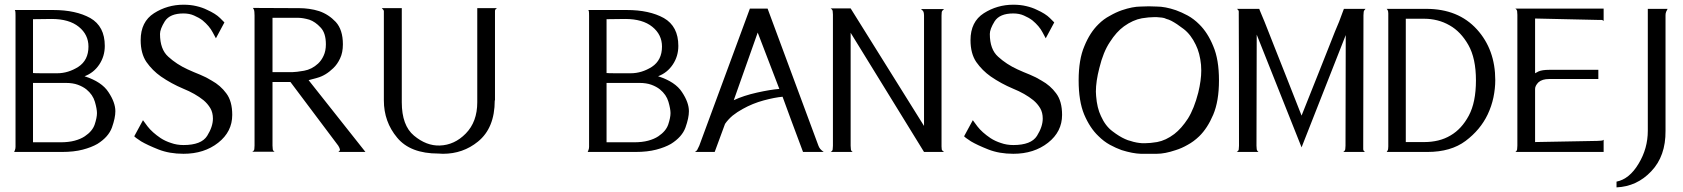

<svg xmlns="http://www.w3.org/2000/svg" viewBox="-20 -645 7144 815"><path d="M338.9 -321.3Q377.9 -335.9 401.4 -371.1Q424.8 -406.2 424.8 -450.2Q424.8 -533.2 363.3 -568.4Q301.8 -602.5 206.1 -602.5Q151.4 -602.5 43 -602.5Q43 -602.5 44.9 -597.7Q45.9 -592.8 45.9 -578.1Q45.9 -392.6 45.9 -21.5Q45.9 -13.7 43 -6.8Q40 0 40 0Q54.7 0 83 0Q123 0 243.2 0Q293.9 0 331.1 -9.8Q368.2 -19.5 393.6 -34.2Q440.4 -63.5 455.1 -103.5Q469.7 -144.5 469.7 -172.9Q469.7 -210 440.4 -253.9Q412.1 -297.9 338.9 -321.3ZM120.1 -563.5Q139.6 -563.5 199.2 -564.5Q273.4 -564.5 314.5 -531.2Q355.5 -498 355.5 -447.3Q355.5 -389.6 312.5 -361.3Q269.5 -334 222.7 -334Q203.1 -334 164.1 -334Q126 -334 120.1 -335Q120.1 -411.1 120.1 -563.5ZM236.3 -41Q207 -41 120.1 -41Q120.1 -103.5 120.1 -293Q155.3 -293 259.8 -293Q289.1 -293 310.5 -285.2Q332 -277.3 346.7 -265.6Q374 -243.2 382.8 -212.9Q391.6 -182.6 391.6 -165Q391.6 -145.5 381.8 -116.2Q372.1 -87.9 339.8 -66.4Q322.3 -54.7 296.9 -47.9Q271.5 -41 236.3 -41Z M659.2 -501Q659.2 -521.5 679.7 -554.7Q701.2 -587.9 758.8 -587.9Q784.2 -587.9 803.7 -579.1Q824.2 -570.3 839.8 -558.6Q869.1 -534.2 882.8 -507.8Q896.5 -482.4 896.5 -482.4Q909.2 -504.9 932.6 -549.8Q932.6 -549.8 914.1 -568.4Q895.5 -586.9 858.4 -603.5Q838.9 -613.3 813.5 -619.1Q789.1 -625 758.8 -625Q690.4 -625 633.8 -588.9Q577.1 -552.7 577.1 -474.6Q577.1 -418 601.6 -381.8Q627 -345.7 663.1 -320.3Q707 -290 757.8 -268.6Q808.6 -248 843.8 -219.7Q861.3 -205.1 873 -185.5Q883.8 -167 883.8 -141.6Q883.8 -107.4 859.4 -68.4Q835 -29.3 758.8 -29.3Q730.5 -29.3 706.1 -38.1Q681.6 -45.9 662.1 -58.6Q626 -83 606.4 -108.4Q586.9 -134.8 586.9 -134.8Q574.2 -112.3 549.8 -66.4Q549.8 -66.4 557.6 -59.6Q565.4 -53.7 579.1 -44.9Q605.5 -29.3 652.3 -10.7Q699.2 7.8 758.8 7.8Q846.7 7.8 906.2 -39.1Q965.8 -85.9 965.8 -157.2Q965.8 -215.8 940.4 -249Q916 -282.2 878.9 -302.7Q855.5 -317.4 829.1 -328.1Q801.8 -338.9 776.4 -350.6Q729.5 -372.1 694.3 -404.3Q659.2 -435.5 659.2 -501Z M1416 0Q1422.9 0 1445.3 0Q1466.8 0 1531.2 0Q1470.7 -76.2 1290 -304.7Q1290 -304.7 1326.2 -314.5Q1362.3 -324.2 1394.5 -355.5Q1412.1 -372.1 1423.8 -397.5Q1435.5 -421.9 1435.5 -457Q1435.5 -518.6 1405.3 -551.8Q1375 -584 1335 -597.7Q1313.5 -604.5 1292 -607.4Q1270.5 -610.4 1251 -610.4Q1185.5 -610.4 1053.7 -611.3Q1053.7 -611.3 1057.6 -604.5Q1060.5 -597.7 1060.5 -579.1Q1060.5 -394.5 1060.5 -27.3Q1060.5 -19.5 1059.6 -12.7Q1059.6 -5.9 1050.8 -1Q1083 -1 1145.5 -1Q1137.7 -5.9 1137.7 -12.7Q1136.7 -19.5 1136.7 -27.3Q1136.7 -117.2 1136.7 -296.9Q1156.2 -296.9 1212.9 -296.9Q1263.7 -229.5 1416 -26.4Q1421.9 -16.6 1422.9 -10.7Q1423.8 -4.9 1416 0ZM1136.7 -338.9Q1136.7 -353.5 1136.7 -396.5Q1136.7 -439.5 1136.7 -569.3Q1137.7 -569.3 1138.7 -569.3Q1166 -569.3 1248 -569.3Q1255.9 -569.3 1267.6 -567.4Q1279.3 -565.4 1293 -561.5Q1318.4 -552.7 1340.8 -528.3Q1363.3 -504.9 1363.3 -457Q1363.3 -428.7 1353.5 -408.2Q1344.7 -388.7 1330.1 -375Q1303.7 -350.6 1270.5 -344.7Q1236.3 -338.9 1222.7 -338.9Q1194.3 -338.9 1136.7 -338.9Z M1685.5 -210.9Q1685.5 -310.5 1685.5 -610.4Q1664.1 -610.4 1600.6 -610.4Q1609.4 -602.5 1609.4 -597.7Q1609.4 -592.8 1609.4 -584Q1609.4 -461.9 1609.4 -218.8Q1609.4 -127.9 1666 -60.5Q1721.7 6.8 1840.8 6.8Q1850.6 7.8 1860.4 7.8Q1945.3 7.8 2008.8 -43.9Q2080.1 -101.6 2080.1 -218.8Q2080.1 -218.8 2081.1 -218.8Q2081.1 -310.5 2081.1 -584Q2081.1 -591.8 2081.1 -598.6Q2081.1 -605.5 2089.8 -610.4Q2061.5 -610.4 2005.9 -610.4Q2005.9 -509.8 2005.9 -210.9Q2005.9 -127.9 1957 -78.1Q1909.2 -29.3 1846.7 -27.3Q1790 -25.4 1737.3 -69.3Q1685.5 -112.3 1685.5 -210.9Z M2773.4 -321.3Q2812.5 -335.9 2835.9 -371.1Q2859.4 -406.2 2859.4 -450.2Q2859.4 -533.2 2797.9 -568.4Q2736.3 -602.5 2640.6 -602.5Q2585.9 -602.5 2477.5 -602.5Q2477.5 -602.5 2479.5 -597.7Q2480.5 -592.8 2480.5 -578.1Q2480.5 -392.6 2480.5 -21.5Q2480.5 -13.7 2477.5 -6.8Q2474.6 0 2474.6 0Q2489.3 0 2517.6 0Q2557.6 0 2677.7 0Q2728.5 0 2765.6 -9.8Q2802.7 -19.5 2828.1 -34.2Q2875 -63.5 2889.6 -103.5Q2904.3 -144.5 2904.3 -172.9Q2904.3 -210 2875 -253.9Q2846.7 -297.9 2773.4 -321.3ZM2554.7 -563.5Q2574.2 -563.5 2633.8 -564.5Q2708 -564.5 2749 -531.2Q2790 -498 2790 -447.3Q2790 -389.6 2747.1 -361.3Q2704.1 -334 2657.2 -334Q2637.7 -334 2598.6 -334Q2560.5 -334 2554.7 -335Q2554.7 -411.1 2554.7 -563.5ZM2670.9 -41Q2641.6 -41 2554.7 -41Q2554.7 -103.5 2554.7 -293Q2589.8 -293 2694.3 -293Q2723.6 -293 2745.1 -285.2Q2766.6 -277.3 2781.2 -265.6Q2808.6 -243.2 2817.4 -212.9Q2826.2 -182.6 2826.2 -165Q2826.2 -145.5 2816.4 -116.2Q2806.6 -87.9 2774.4 -66.4Q2756.8 -54.7 2731.4 -47.9Q2706.1 -41 2670.9 -41Z M3476.6 0Q3467.8 -5.9 3461.9 -12.7Q3457 -18.6 3454.1 -26.4Q3382.8 -219.7 3238.3 -608.4Q3219.7 -608.4 3163.1 -608.4Q3109.4 -462.9 2948.2 -26.4Q2944.3 -18.6 2941.4 -12.7Q2939.5 -5.9 2929.7 0Q2938.5 0 2956.1 0Q2970.7 0 3013.7 0Q3024.4 -29.3 3057.6 -119.1Q3070.3 -137.7 3089.8 -154.3Q3109.4 -169.9 3132.8 -182.6Q3174.8 -206.1 3221.7 -218.8Q3268.6 -231.4 3301.8 -234.4Q3330.1 -156.2 3388.7 0Q3410.2 0 3476.6 0ZM3094.7 -219.7Q3120.1 -292 3196.3 -506.8Q3219.7 -447.3 3288.1 -267.6Q3250 -264.6 3193.4 -252Q3136.7 -239.3 3094.7 -219.7Z M3976.6 -23.4Q3976.6 -162.1 3976.6 -579.1Q3976.6 -586.9 3977.5 -593.8Q3978.5 -599.6 3987.3 -606.4Q3955.1 -606.4 3889.6 -606.4Q3898.4 -599.6 3900.4 -593.8Q3902.3 -586.9 3902.3 -579.1Q3902.3 -422.9 3902.3 -110.4Q3824.2 -234.4 3590.8 -609.4Q3569.3 -609.4 3505.9 -609.4Q3514.6 -603.5 3514.6 -596.7Q3515.6 -590.8 3515.6 -583Q3515.6 -397.5 3515.6 -26.4Q3515.6 -18.6 3514.6 -11.7Q3514.6 -4.9 3505.9 0Q3512.7 0 3526.4 0Q3544.9 0 3599.6 0Q3591.8 -4.9 3591.8 -11.7Q3590.8 -18.6 3590.8 -26.4Q3590.8 -185.5 3590.8 -505.9Q3668.9 -379.9 3902.3 0Q3922.9 0 3987.3 0Q3978.5 -5.9 3977.5 -10.7Q3976.6 -15.6 3976.6 -23.4Z M4181.6 -501Q4181.6 -521.5 4202.1 -554.7Q4223.6 -587.9 4281.2 -587.9Q4306.6 -587.9 4326.2 -579.1Q4346.7 -570.3 4362.3 -558.6Q4391.6 -534.2 4405.3 -507.8Q4418.9 -482.4 4418.9 -482.4Q4431.6 -504.9 4455.1 -549.8Q4455.1 -549.8 4436.5 -568.4Q4418 -586.9 4380.9 -603.5Q4361.3 -613.3 4335.9 -619.1Q4311.5 -625 4281.2 -625Q4212.9 -625 4156.2 -588.9Q4099.6 -552.7 4099.6 -474.6Q4099.6 -418 4124 -381.8Q4149.4 -345.7 4185.5 -320.3Q4229.5 -290 4280.3 -268.6Q4331.1 -248 4366.2 -219.7Q4383.8 -205.1 4395.5 -185.5Q4406.2 -167 4406.2 -141.6Q4406.2 -107.4 4381.8 -68.4Q4357.4 -29.3 4281.2 -29.3Q4252.9 -29.3 4228.5 -38.1Q4204.1 -45.9 4184.6 -58.6Q4148.4 -83 4128.9 -108.4Q4109.4 -134.8 4109.4 -134.8Q4096.7 -112.3 4072.3 -66.4Q4072.3 -66.4 4080.1 -59.6Q4087.9 -53.7 4101.6 -44.9Q4127.9 -29.3 4174.8 -10.7Q4221.7 7.8 4281.2 7.8Q4369.1 7.8 4428.7 -39.1Q4488.3 -85.9 4488.3 -157.2Q4488.3 -215.8 4462.9 -249Q4438.5 -282.2 4401.4 -302.7Q4377.9 -317.4 4351.6 -328.1Q4324.2 -338.9 4298.8 -350.6Q4252 -372.1 4216.8 -404.3Q4181.6 -435.5 4181.6 -501Z M5154.3 -303.7Q5154.3 -392.6 5129.9 -449.2Q5106.4 -506.8 5070.3 -542Q5047.9 -564.5 5021.5 -579.1Q4996.1 -592.8 4971.7 -601.6Q4925.8 -617.2 4890.6 -617.2Q4856.4 -618.2 4856.4 -618.2Q4856.4 -618.2 4822.3 -617.2Q4788.1 -617.2 4742.2 -601.6Q4716.8 -592.8 4691.4 -578.1Q4665 -564.5 4642.6 -542Q4606.4 -506.8 4583 -449.2Q4558.6 -392.6 4558.6 -303.7Q4558.6 -215.8 4582 -159.2Q4606.4 -101.6 4642.6 -67.4Q4665 -44.9 4691.4 -30.3Q4716.8 -16.6 4741.2 -7.8Q4788.1 6.8 4822.3 7.8Q4856.4 7.8 4856.4 7.8Q4856.4 7.8 4890.6 7.8Q4924.8 7.8 4970.7 -7.8Q4996.1 -15.6 5021.5 -30.3Q5046.9 -43.9 5070.3 -66.4Q5105.5 -100.6 5129.9 -158.2Q5154.3 -215.8 5154.3 -303.7ZM4921.9 -568.4Q4923.8 -567.4 4931.6 -564.5Q4940.4 -562.5 4952.1 -556.6Q4974.6 -544.9 5004.9 -521.5Q5035.2 -498 5055.7 -455.1Q5073.2 -419.9 5078.1 -370.1Q5079.1 -358.4 5079.1 -345.7Q5079.1 -304.7 5066.4 -252Q5048.8 -183.6 5022.5 -141.6Q4995.1 -99.6 4964.8 -76.2Q4928.7 -48.8 4891.6 -42Q4862.3 -37.1 4840.8 -37.1Q4834 -37.1 4828.1 -37.1Q4814.5 -38.1 4804.7 -40Q4794.9 -42 4791 -43Q4788.1 -43.9 4778.3 -46.9Q4768.6 -48.8 4755.9 -54.7Q4731.4 -65.4 4702.1 -87.9Q4671.9 -110.4 4653.3 -152.3Q4636.7 -186.5 4632.8 -237.3Q4631.8 -246.1 4631.8 -255.9Q4631.8 -299.8 4646.5 -356.4Q4663.1 -424.8 4691.4 -466.8Q4718.8 -509.8 4751 -533.2Q4789.1 -560.5 4827.1 -567.4Q4857.4 -572.3 4879.9 -572.3Q4884.8 -572.3 4889.6 -572.3Q4903.3 -571.3 4912.1 -570.3Q4920.9 -568.4 4921.9 -568.4Z M5766.6 -26.4Q5766.6 -164.1 5767.6 -580.1Q5767.6 -587.9 5768.6 -594.7Q5769.5 -600.6 5776.4 -607.4Q5746.1 -607.4 5684.6 -607.4Q5684.6 -607.4 5681.6 -599.6Q5679.7 -592.8 5664.1 -552.7Q5657.2 -535.2 5646.5 -510.7Q5636.7 -485.4 5623 -451.2Q5603.5 -400.4 5574.2 -328.1Q5544.9 -254.9 5504.9 -154.3Q5464.8 -255.9 5436.5 -328.1Q5407.2 -400.4 5387.7 -451.2Q5374 -485.4 5364.3 -510.7Q5354.5 -535.2 5347.7 -552.7Q5331.1 -592.8 5328.1 -599.6Q5325.2 -607.4 5325.2 -607.4Q5293.9 -607.4 5230.5 -607.4Q5239.3 -600.6 5238.3 -594.7Q5238.3 -587.9 5238.3 -580.1Q5239.3 -395.5 5239.3 -26.4Q5239.3 -18.6 5238.3 -11.7Q5238.3 -4.9 5229.5 0Q5260.7 0 5322.3 0Q5315.4 -4.9 5314.5 -11.7Q5313.5 -18.6 5313.5 -26.4Q5313.5 -183.6 5314.5 -498Q5362.3 -378.9 5504.9 -19.5Q5551.8 -138.7 5692.4 -496.1Q5692.4 -378.9 5691.4 -26.4Q5691.4 -18.6 5690.4 -11.7Q5689.5 -4.9 5681.6 0Q5688.5 0 5701.2 0Q5719.7 0 5774.4 0Q5766.6 -4.9 5766.6 -11.7Q5766.6 -18.6 5766.6 -26.4Z M6327.1 -304.7Q6327.1 -434.6 6249 -520.5Q6169.9 -607.4 6034.2 -607.4Q5978.5 -607.4 5866.2 -607.4Q5866.2 -607.4 5870.1 -602.5Q5873 -597.7 5873 -587.9Q5873 -494.1 5873 -304.7Q5873 -234.4 5873 -23.4Q5873 -10.7 5870.1 -5.9Q5866.2 0 5866.2 0Q5878.9 0 5903.3 0Q5937.5 0 6039.1 0Q6138.7 0 6201.2 -46.9Q6263.7 -93.8 6294.9 -159.2Q6311.5 -194.3 6319.3 -231.4Q6327.1 -269.5 6327.1 -304.7ZM6027.3 -42Q6006.8 -42 5947.3 -42Q5947.3 -75.2 5947.3 -172.9Q5947.3 -271.5 5947.3 -565.4Q5967.8 -565.4 6027.3 -565.4Q6053.7 -565.4 6081.1 -558.6Q6108.4 -551.8 6133.8 -537.1Q6180.7 -510.7 6212.9 -454.1Q6245.1 -397.5 6245.1 -303.7Q6245.1 -210.9 6214.8 -154.3Q6184.6 -97.7 6137.7 -70.3Q6113.3 -55.7 6085 -48.8Q6056.6 -42 6027.3 -42Z M6759.8 -46.9Q6694.3 -45.9 6496.1 -42Q6496.1 -98.6 6496.1 -267.6Q6496.1 -281.2 6510.7 -295.9Q6526.4 -309.6 6555.7 -309.6Q6625 -309.6 6764.6 -309.6Q6764.6 -319.3 6764.6 -348.6Q6711.9 -348.6 6555.7 -348.6Q6526.4 -348.6 6510.7 -341.8Q6496.1 -334 6496.1 -334Q6496.1 -411.1 6496.1 -566.4Q6562.5 -564.5 6759.8 -560.5Q6769.5 -560.5 6776.4 -560.5Q6783.2 -560.5 6787.1 -555.7Q6787.1 -573.2 6787.1 -608.4Q6693.4 -608.4 6412.1 -608.4Q6418 -605.5 6419.9 -597.7Q6420.9 -589.8 6420.9 -582Q6420.9 -397.5 6420.9 -27.3Q6420.9 -17.6 6419.9 -10.7Q6418 -2.9 6412.1 0Q6452.1 0 6532.2 0Q6595.7 0 6787.1 0Q6787.1 -12.7 6787.1 -51.8Q6783.2 -47.9 6776.4 -47.9Q6769.5 -46.9 6759.8 -46.9Z M7058.6 -607.4Q7038.1 -607.4 6974.6 -607.4Q6974.6 -477.5 6974.6 -89.8Q6974.6 -14.6 6935.5 49.8Q6896.5 115.2 6841.8 126Q6841.8 133.8 6841.8 150.4Q6928.7 146.5 6989.3 82Q7050.8 17.6 7049.8 -89.8Q7049.8 -253.9 7049.8 -581.1Q7049.8 -588.9 7052.7 -595.7Q7055.7 -602.5 7058.6 -607.4Z"/></svg>

Font: BSRU BANSOMDEJ
Style: Regular
Weight: 400
Designer: Wisit Potiwat
Version: Version 1.000;PS 002.000;hotconv 1.0.70;makeotf.lib2.5.58329